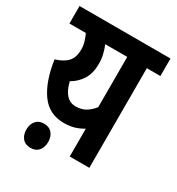

<svg xmlns="http://www.w3.org/2000/svg" viewBox="-164 -725 812 883"><g transform="rotate(30 241.5 -283.0)"><path d="M483 -622V-529H411V0H307V-148Q286 -135 262 -127.5Q238 -120 205 -120Q127 -120 83 -181.5Q39 -243 23 -352Q66 -365 86.5 -388Q107 -411 107 -452Q107 -473 101 -493Q95 -513 87 -529H0V-622ZM134 -300Q155 -213 214 -213Q245 -213 267 -226Q289 -239 307 -262V-529H190Q199 -508 204.5 -484.5Q210 -461 210 -436Q210 -385 189 -352Q168 -319 134 -300ZM72 -8Q72 -36 87 -54Q102 -72 130 -72Q158 -72 173 -54Q188 -36 188 -8Q188 20 173 38Q158 56 130 56Q102 56 87 38Q72 20 72 -8Z"/></g></svg>

Font: Noto Sans ExtraCondensed SemiBold
Style: Regular
Weight: 600
Width: 2
Designer: Monotype Design Team
Foundry: Monotype Imaging Inc.
Version: Version 2.013; ttfautohint (v1.8.4.7-5d5b)